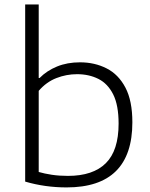

<svg xmlns="http://www.w3.org/2000/svg" viewBox="-20 -828 672 858"><path d="M277.5 9.5Q181 9.5 92.5 -16.5V-808H153V-479.5H157Q189 -512 234.8 -530.8Q280.5 -549.5 337.5 -549.5Q403 -549.5 456.2 -522.5Q509.5 -495.5 540.5 -436.5Q571.5 -377.5 571.5 -281.5Q571.5 9.5 277.5 9.5ZM283.5 -42Q396 -42 453 -98.8Q510 -155.5 510 -275.5Q510 -358 485.8 -406.2Q461.5 -454.5 419.5 -475.5Q377.5 -496.5 324.5 -496.5Q276.5 -496.5 231.8 -479Q187 -461.5 153 -422V-59.5Q178.5 -52 211.5 -47Q244.5 -42 283.5 -42Z"/></svg>

Font: Encode Sans Expanded Light
Style: Regular
Weight: 300
Width: 7
Designer: Multiple Designers
Foundry: Impallari Type
Version: Version 3.000; ttfautohint (v1.8.3) -l 8 -r 50 -G 200 -x 14 